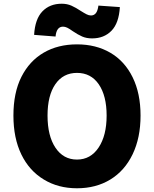

<svg xmlns="http://www.w3.org/2000/svg" viewBox="-20 -996 826 1030"><path d="M215 -33Q137 -80 94.5 -167.5Q52 -255 52 -376Q52 -499 95 -584Q138 -669 214.5 -713.5Q291 -758 393 -758Q495 -758 572 -713Q649 -668 691.5 -581.5Q734 -495 734 -376Q734 -257 691.5 -168.5Q649 -80 572 -33Q495 14 393 14Q292 14 215 -33ZM552 -376Q552 -482 510 -543.5Q468 -605 393 -605Q319 -605 277 -544.5Q235 -484 235 -376Q235 -267 277.5 -203.5Q320 -140 393 -140Q466 -140 509 -204.5Q552 -269 552 -376ZM370 -829Q352 -842 340.5 -847.5Q329 -853 318 -853Q283 -853 278 -800L163 -809Q168 -894 207.5 -935Q247 -976 311 -976Q340 -976 363.5 -965.5Q387 -955 414 -937Q433 -925 445 -919Q457 -913 468 -913Q484 -913 494 -925Q504 -937 508 -966L623 -958Q618 -872 578 -831Q538 -790 474 -790Q444 -790 421 -800Q398 -810 370 -829Z"/></svg>

Font: Merged Yaku Han JP Black
Style: Regular
Weight: 900
Designer: Ryoko NISHIZUKA 西塚涼子 (kana, bopomofo & ideographs); Paul D. Hunt (Latin, Greek & Cyrillic); Sandoll Communications 산돌커뮤니
Foundry: Adobe
Version: Version 2.004